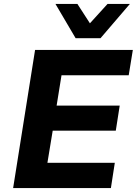

<svg xmlns="http://www.w3.org/2000/svg" viewBox="-20 -960 698 980"><path d="M47 0 159 -705H658L637 -576H294L269 -421H591L571 -293H249L222 -129H566L546 0ZM366 -765 263 -940H375L439 -841L529 -940H643L493 -765Z"/></svg>

Font: Nunito Sans 8pt ExtraBold
Style: Italic
Weight: 800
Italic angle: -9°
Version: Version 3.101;gftools[0.9.27]